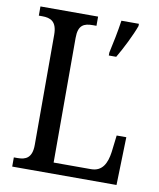

<svg xmlns="http://www.w3.org/2000/svg" viewBox="-81 -778 698 843"><g transform="rotate(10 268.0 -357.0)"><path d="M31 0H496L502 -214H459L450 -139C443 -88 424 -49 374 -49H207V-605C207 -662 232 -673 272 -673H288V-714H31V-673H46C83 -673 112 -662 112 -602V-111C112 -52 83 -41 48 -41H31ZM364 -567V-554H397C422 -596 455 -662 470 -704V-714H392C385 -665 374 -612 364 -567Z"/></g></svg>

Font: Noto Serif Devanagari Condensed
Style: Regular
Weight: 400
Width: 3
Designer: Universal Thirst, Indian Type Foundry and the Monotype Design Team
Foundry: Monotype Imaging Inc.
Version: Version 2.004